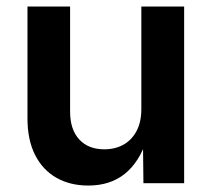

<svg xmlns="http://www.w3.org/2000/svg" viewBox="-20 -560 647 587"><path d="M250 7.3Q194.3 7.3 152.3 -16.6Q110.4 -40.5 87.2 -86.4Q64 -132.3 64 -197.8V-540H194.3V-218.8Q194.3 -164.1 222.2 -133.8Q250 -103.5 298.8 -103.5Q332 -103.5 357.4 -117.7Q382.8 -131.8 397.5 -159.4Q412.1 -187 412.1 -226.6V-540H543V0H418.5L417 -134.8H429.2Q406.2 -64.5 361.6 -28.6Q316.9 7.3 250 7.3Z"/></svg>

Font: V-Inter
Style: SemiBold-600
Weight: 600
Designer: Rasmus Andersson
Foundry: rsms
Version: Version 4.000;git-4146feb